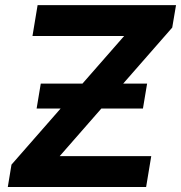

<svg xmlns="http://www.w3.org/2000/svg" viewBox="-20 -748 724 768"><path d="M11.2 0 25.9 -89.4 476.6 -604H109.9L130.4 -727.5H684.1L668.9 -637.7L218.8 -123.5H585L564.5 0ZM126.5 -314 143.1 -413.6H568.4L551.8 -314Z"/></svg>

Font: Inter
Style: Bold Italic
Weight: 700
Italic angle: -9.39999°
Designer: Rasmus Andersson
Foundry: rsms
Version: Version 4.001;git-9221beed3